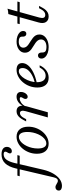

<svg xmlns="http://www.w3.org/2000/svg" viewBox="710 -1528 863 2616"><g transform="rotate(-90 1142.0 -219.5)"><path d="M-83.1 192.7Q-112.9 192.7 -129.4 181Q-146 169.4 -146 148.4Q-146 129 -132.7 116.5Q-119.4 104 -100 104Q-87.1 104 -75.8 109.3Q-64.5 114.5 -54 121Q-43.5 127.4 -33.1 132.3Q-22.6 137.1 -12.1 137.1Q4.8 137.1 16.1 123.8Q27.4 110.5 35.5 75.8L155.6 -435.5Q178.2 -533.1 225.4 -581.9Q272.6 -630.6 347.6 -630.6Q396 -630.6 422.6 -611.7Q449.2 -592.7 449.2 -558.1Q449.2 -529.8 432.3 -510.1Q415.3 -490.3 390.3 -490.3Q376.6 -490.3 368.5 -497.2Q360.5 -504 360.5 -516.1Q360.5 -527.4 366.5 -537.9Q372.6 -548.4 378.2 -558.5Q383.9 -568.5 383.9 -579Q383.9 -601.6 348.4 -601.6Q304 -601.6 275.8 -564.5Q247.6 -527.4 229.8 -454L137.9 -62.1Q119.4 14.5 86.3 72.2Q53.2 129.8 10.1 161.3Q-33.1 192.7 -83.1 192.7ZM49.2 -383.1 58.1 -414.5H337.1L328.2 -383.1Z M491.9 11.3Q427.4 11.3 391.5 -31Q355.6 -73.4 355.6 -148.4Q355.6 -204 374.2 -254Q392.7 -304 425 -342.7Q457.3 -381.5 499.2 -403.6Q541.1 -425.8 587.9 -425.8Q651.6 -425.8 687.9 -383.5Q724.2 -341.1 724.2 -265.3Q724.2 -209.7 705.6 -160.1Q687.1 -110.5 654.8 -71.8Q622.6 -33.1 580.2 -10.9Q537.9 11.3 491.9 11.3ZM496 -20.2Q520.2 -20.2 543.1 -34.3Q566.1 -48.4 585.9 -73Q605.6 -97.6 620.6 -130.6Q635.5 -163.7 644 -201.2Q652.4 -238.7 652.4 -278.2Q652.4 -334.7 635.1 -364.5Q617.7 -394.4 584.7 -394.4Q560.5 -394.4 537.5 -380.2Q514.5 -366.1 494.8 -341.5Q475 -316.9 459.7 -284.3Q444.4 -251.6 435.9 -213.7Q427.4 -175.8 427.4 -136.3Q427.4 -79.8 445.2 -50Q462.9 -20.2 496 -20.2Z M850.8 0 935.5 -301.6Q946 -338.7 938.7 -359.3Q931.5 -379.8 908.9 -379.8Q890.3 -379.8 873.8 -366.1Q857.3 -352.4 842.7 -325L826.6 -295.2H796L814.5 -329.8Q830.6 -360.5 848.4 -381.9Q866.1 -403.2 887.1 -414.5Q908.1 -425.8 933.9 -425.8Q967.7 -425.8 986.7 -408.9Q1005.6 -391.9 1009.7 -361.7Q1013.7 -331.5 1002.4 -291.1L921 0ZM1132.3 -274.2Q1118.5 -274.2 1110.5 -282.7Q1102.4 -291.1 1102.4 -304Q1102.4 -316.1 1108.5 -327.4Q1114.5 -338.7 1120.6 -349.2Q1126.6 -359.7 1126.6 -368.5Q1126.6 -382.3 1103.2 -382.3Q1078.2 -382.3 1050 -362.1Q1021.8 -341.9 1002.4 -307.3L1003.2 -333.1Q1026.6 -378.2 1060.1 -402Q1093.5 -425.8 1132.3 -425.8Q1163.7 -425.8 1180.6 -410.1Q1197.6 -394.4 1197.6 -365.3Q1197.6 -341.9 1188.3 -321.4Q1179 -300.8 1164.1 -287.5Q1149.2 -274.2 1132.3 -274.2Z M1391.1 11.3Q1327.4 11.3 1292.7 -29Q1258.1 -69.4 1258.1 -142.7Q1258.1 -198.4 1277.4 -249.6Q1296.8 -300.8 1330.6 -340.3Q1364.5 -379.8 1408.1 -402.8Q1451.6 -425.8 1499.2 -425.8Q1544.4 -425.8 1567.7 -406Q1591.1 -386.3 1591.1 -349.2Q1591.1 -305.6 1557.7 -266.5Q1524.2 -227.4 1462.9 -197.2Q1401.6 -166.9 1316.9 -149.2V-175Q1382.3 -191.1 1428.2 -216.5Q1474.2 -241.9 1498.8 -274.2Q1523.4 -306.5 1523.4 -344.4Q1523.4 -369.4 1512.9 -382.3Q1502.4 -395.2 1481.5 -395.2Q1454.8 -395.2 1427.8 -373.4Q1400.8 -351.6 1379 -315.7Q1357.3 -279.8 1344 -235.9Q1330.6 -191.9 1330.6 -148.4Q1330.6 -91.1 1353.2 -60.5Q1375.8 -29.8 1417.7 -29.8Q1452.4 -29.8 1480.6 -50Q1508.9 -70.2 1530.6 -111.3H1560.5Q1533.1 -51.6 1489.5 -20.2Q1446 11.3 1391.1 11.3Z M1808.1 11.3Q1763.7 11.3 1728.2 -1.6Q1692.7 -14.5 1672.6 -36.7Q1652.4 -58.9 1652.4 -87.1Q1652.4 -108.9 1664.1 -121.4Q1675.8 -133.9 1695.2 -133.9Q1712.9 -133.9 1722.6 -123Q1732.3 -112.1 1734.7 -91.9Q1734.7 -85.5 1735.1 -76.2Q1735.5 -66.9 1736.3 -61.3Q1740.3 -37.9 1757.7 -28.2Q1775 -18.5 1809.7 -18.5Q1858.1 -18.5 1885.5 -38.7Q1912.9 -58.9 1912.9 -93.5Q1912.9 -117.7 1899.6 -135.5Q1886.3 -153.2 1866.1 -167.7Q1846 -182.3 1822.6 -196Q1799.2 -209.7 1778.6 -225Q1758.1 -240.3 1745.2 -261.3Q1732.3 -282.3 1732.3 -311.3Q1732.3 -362.1 1775 -394Q1817.7 -425.8 1884.7 -425.8Q1925.8 -425.8 1958.5 -413.7Q1991.1 -401.6 2009.7 -381.5Q2028.2 -361.3 2028.2 -335.5Q2028.2 -316.1 2018.5 -304.4Q2008.9 -292.7 1990.3 -292.7Q1975 -292.7 1964.9 -302Q1954.8 -311.3 1952.4 -327.4Q1951.6 -335.5 1951.6 -344Q1951.6 -352.4 1950.8 -358.1Q1948.4 -377.4 1931.5 -386.7Q1914.5 -396 1883.1 -396Q1844.4 -396 1822.6 -379Q1800.8 -362.1 1800.8 -333.1Q1800.8 -310.5 1813.7 -293.1Q1826.6 -275.8 1847.2 -261.7Q1867.7 -247.6 1890.7 -233.5Q1913.7 -219.4 1934.3 -203.2Q1954.8 -187.1 1967.7 -165.7Q1980.6 -144.4 1980.6 -114.5Q1980.6 -77.4 1958.5 -49.2Q1936.3 -21 1897.2 -4.8Q1858.1 11.3 1808.1 11.3Z M2226.6 11.3Q2172.6 11.3 2149.6 -26.2Q2126.6 -63.7 2144.4 -125L2258.9 -537.9Q2278.2 -538.7 2297.2 -541.5Q2316.1 -544.4 2332.3 -549.2L2211.3 -115.3Q2200.8 -75 2209.7 -54.8Q2218.5 -34.7 2248.4 -34.7Q2271 -34.7 2289.5 -48.8Q2308.1 -62.9 2323.4 -91.1L2338.7 -119.4H2370.2L2344.4 -71.8Q2331.5 -47.6 2314.5 -29Q2297.6 -10.5 2276.2 0.4Q2254.8 11.3 2226.6 11.3ZM2121.8 -383.1 2129.8 -414.5H2429.8L2421 -383.1Z"/></g></svg>

Font: Playfair 12pt Light
Style: Italic
Weight: 300
Italic angle: -15.6°
Designer: Claus Eggers Sørensen
Foundry: Claus Eggers Sørensen
Version: Version 2.000;gftools[0.9.28]